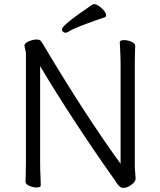

<svg xmlns="http://www.w3.org/2000/svg" viewBox="-20 -900 778 933"><path d="M564 -657Q562 -687 562 -695Q562 -705 583 -705Q601 -705 619 -697Q637 -689 637 -677Q637 -661 636 -649L635 -588V-87L637 -60L639 -32Q639 -17 618.5 -2Q598 13 580 13Q568 13 559.5 4.5Q551 -4 545 -13.5Q539 -23 537 -26Q445 -155 346 -306Q247 -457 175 -579V-105Q175 -79 177 -37L178 1Q178 11 158 11Q140 11 122 3Q104 -5 104 -17Q104 -33 105 -45L106 -106V-641Q106 -647 102.5 -660Q99 -673 99 -678Q99 -682 100 -683Q104 -693 123 -700.5Q142 -708 159 -708Q165 -708 168 -707Q174 -706 178 -701.5Q182 -697 185.5 -691Q189 -685 191 -682Q392 -344 566 -104V-589Q566 -615 564 -657ZM445 -801Q434 -797 402.5 -785.5Q371 -774 348 -764Q325 -754 309 -744Q303 -741 298 -741Q291 -741 286 -746Q281 -751 281 -758Q281 -778 431 -879Q433 -880 437 -880Q452 -880 474 -860Q496 -840 496 -826Q496 -819 489 -816Z"/></svg>

Font: Iansui
Style: Regular
Weight: 400
Designer: But Ko / Fontworks Inc.
Foundry: zi-hi.com / Fontworks Inc.
Version: Version 1.002